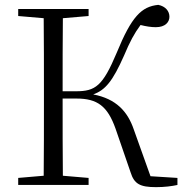

<svg xmlns="http://www.w3.org/2000/svg" viewBox="-20 -762 760 791"><path d="M518 -52C533 -4 557 9 623 9C658 9 688 5 711 0V-29L600 -36L531 -229C506 -302 459 -355 364 -373C414 -391 444 -427 491 -533C515 -590 533 -624 559 -659C583 -653 603 -650 622 -650C661 -650 678 -671 678 -693C678 -716 662 -736 632 -742C563 -735 522 -694 461 -545C403 -407 373 -386 293 -386H238C238 -493 238 -592 239 -687L345 -696V-725H55V-696L160 -687C161 -590 161 -490 161 -390V-335C161 -235 161 -136 160 -38L55 -29V0H345V-29L239 -38C238 -136 238 -235 238 -356H295C381 -356 423 -325 456 -232Z"/></svg>

Font: Noto Serif CJK SC Light
Style: Regular
Weight: 300
Designer: Ryoko NISHIZUKA 西塚涼子 (kana & ideographs); Frank Grießhammer (Latin, Greek & Cyrillic); Wenlong ZHANG 张文龙 (bopomofo); San
Foundry: Adobe
Version: Version 2.001;hotconv 1.1.0;makeotfexe 2.6.0